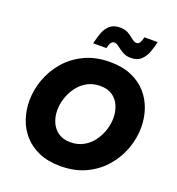

<svg xmlns="http://www.w3.org/2000/svg" viewBox="-171 -1124 1168 1270"><g transform="rotate(20 412.5 -488.5)"><path d="M590 -822Q563 -822 543 -831Q523 -840 508 -851.5Q493 -863 480 -872Q467 -881 454 -881Q428 -881 417 -828H324Q333 -868 346 -904Q359 -940 385 -963.5Q411 -987 456 -987Q493 -987 516.5 -972.5Q540 -958 557.5 -943Q575 -928 592 -928Q606 -928 614.5 -941.5Q623 -955 629 -981H722Q714 -942 700 -905.5Q686 -869 660.5 -845.5Q635 -822 590 -822ZM397 10Q310 10 246 -17.5Q182 -45 140 -92.5Q98 -140 77.5 -200.5Q57 -261 57 -327Q57 -403 84 -478Q111 -553 164 -614.5Q217 -676 294.5 -713Q372 -750 473 -750Q560 -750 624 -722.5Q688 -695 730 -647.5Q772 -600 792.5 -539.5Q813 -479 813 -413Q813 -337 786 -262Q759 -187 706 -125.5Q653 -64 575.5 -27Q498 10 397 10ZM405 -161Q456 -161 496 -183Q536 -205 563 -241.5Q590 -278 604.5 -322Q619 -366 619 -409Q619 -454 602.5 -493Q586 -532 552.5 -555.5Q519 -579 466 -579Q415 -579 375 -557Q335 -535 308 -498.5Q281 -462 266.5 -418.5Q252 -375 252 -331Q252 -286 268.5 -247.5Q285 -209 319 -185Q353 -161 405 -161Z"/></g></svg>

Font: Be Vietnam Pro Black
Style: Italic
Weight: 900
Italic angle: -12°
Designer: Lam Bao, Tony Le, Vietanh Nguyen
Foundry: Yellow Type Foundry
Version: Version 1.002; ttfautohint (v1.8.3)